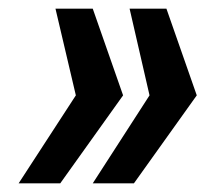

<svg xmlns="http://www.w3.org/2000/svg" viewBox="-20 -530 490 443"><path d="M23 -107 155 -310 108 -510H194L264 -310L119 -107ZM194 -107 325 -310 279 -510H364L434 -310L289 -107Z"/></svg>

Font: Saira Semi Condensed SemiBold
Style: Italic
Weight: 600
Width: 4
Italic angle: -12°
Designer: Hector Gatti with collaboration of the Omnibus-Type team
Foundry: Omnibus-Type
Version: Version 1.001; ttfautohint (v1.8)